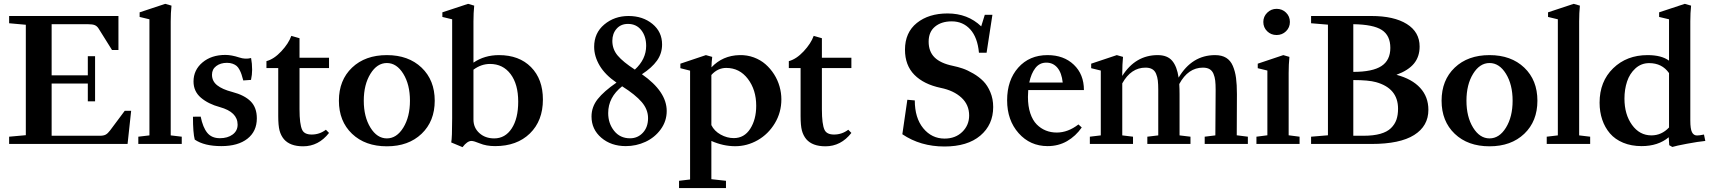

<svg xmlns="http://www.w3.org/2000/svg" viewBox="-20 -746 8868 995"><path d="M27.3 0V-37.6L113.8 -45.4V-617.7L27.3 -625.5V-663.1H593.8V-486.8H560.5L491.2 -597.7Q483.4 -610.4 471.7 -615.5Q460 -620.6 435.5 -620.6H247.6V-355.5H435.1V-454.6H472.7V-220.7H435.1V-313H247.6V-42.5H498.5Q516.6 -42.5 527.6 -48.3Q538.6 -54.2 550.3 -69.8L626.5 -171.9H659.7L641.1 0Z M696.8 0V-37.6L754.4 -44.4V-646L703.6 -658.2V-682.1L836.4 -726.1L868.7 -716.8Q864.7 -679.2 864.7 -634.8V-44.4L921.9 -37.6V0Z M1127 11.2Q1038.6 11.2 989.3 -22.5Q980 -56.6 980 -141.1L1020 -141.6Q1031.2 -85.9 1054 -57.9Q1076.7 -29.8 1119.6 -29.8Q1159.7 -29.8 1185.5 -48.8Q1211.4 -67.9 1211.4 -100.1Q1211.4 -165.5 1119.6 -190.9Q1059.6 -207 1021.2 -239.7Q982.9 -272.5 982.9 -323.7Q982.9 -383.3 1029.3 -422.4Q1075.7 -461.4 1147.9 -461.4Q1179.2 -461.4 1219.7 -448.2Q1251 -437.5 1281.2 -445.3Q1286.6 -417 1286.6 -384.3Q1286.6 -358.9 1280.8 -332L1240.7 -329.1Q1235.4 -348.6 1231.7 -360.1Q1228 -371.6 1221.2 -384.5Q1214.4 -397.5 1206.3 -404.3Q1198.2 -411.1 1185.5 -415.8Q1172.9 -420.4 1156.2 -420.4Q1123 -420.4 1100.8 -403.8Q1078.6 -387.2 1078.6 -358.9Q1078.6 -325.2 1105.5 -304Q1132.3 -282.7 1183.6 -269.5Q1247.1 -252.9 1279.1 -220.7Q1311 -188.5 1311 -132.8Q1311 -65.4 1262.2 -27.1Q1213.4 11.2 1127 11.2Z M1550.8 12.2Q1482.9 12.2 1451.2 -24.9Q1435.5 -43.9 1428.7 -69.6Q1421.9 -95.2 1421.9 -144.5V-393.1H1360.8V-429.2Q1399.9 -439.5 1437.7 -480Q1475.6 -520.5 1489.7 -560.1L1532.2 -547.9V-446.8H1685.1V-393.1H1532.2V-179.7Q1532.2 -102.1 1545.9 -73.2Q1557.1 -48.8 1595.2 -48.8Q1636.2 -48.8 1668.9 -73.7L1685.1 -57.1Q1630.9 12.2 1550.8 12.2Z M1984.9 12.2Q1872.6 12.2 1804.4 -52.7Q1736.3 -117.7 1736.3 -224.1Q1736.3 -330.6 1804.4 -395.5Q1872.6 -460.4 1984.9 -460.4Q2096.7 -460.4 2164.8 -395.5Q2232.9 -330.6 2232.9 -224.1Q2232.9 -117.7 2164.8 -52.7Q2096.7 12.2 1984.9 12.2ZM1899.7 -84.7Q1934.1 -28.8 1984.9 -28.8Q2035.6 -28.8 2070.1 -84.7Q2104.5 -140.6 2104.5 -224.1Q2104.5 -307.6 2070.1 -363.5Q2035.6 -419.4 1984.9 -419.4Q1934.1 -419.4 1899.7 -363.5Q1865.2 -307.6 1865.2 -224.1Q1865.2 -140.6 1899.7 -84.7Z M2377 16.6 2318.4 -7.8Q2323.2 -31.2 2323.2 -132.8V-646L2272.5 -658.2V-682.1L2405.8 -726.1L2437.5 -716.8Q2433.6 -679.2 2433.6 -634.8V-421.4Q2490.7 -460.4 2565.9 -460.4Q2670.4 -460.4 2731.9 -398.2Q2793.5 -335.9 2793.5 -230Q2793.5 -120.1 2726.1 -54.4Q2658.7 11.2 2545.9 11.2Q2500 11.2 2466.3 -2.9Q2435.5 -15.6 2423.3 -15.6Q2401.4 -15.6 2377 16.6ZM2433.6 -126.5Q2433.6 -84 2464.1 -56.4Q2494.6 -28.8 2541 -28.8Q2598.1 -28.8 2631.8 -80.3Q2665.5 -131.8 2665.5 -219.2Q2665.5 -309.6 2626 -362.1Q2586.4 -414.6 2519.5 -414.6Q2473.6 -414.6 2433.6 -384.8Z M3223.1 11.2Q3147 11.2 3096.2 -32.2Q3045.4 -75.7 3045.4 -142.1Q3045.4 -191.9 3077.4 -232.4Q3109.4 -272.9 3174.8 -317.9Q3116.2 -357.9 3087.6 -406Q3059.1 -454.1 3059.1 -503.4Q3059.1 -575.2 3111.6 -619.1Q3164.1 -663.1 3237.3 -663.1Q3311 -663.1 3361.1 -622.1Q3411.1 -581.1 3411.1 -515.6Q3411.1 -468.8 3384.5 -431.6Q3357.9 -394.5 3306.6 -361.3Q3435.1 -271.5 3435.1 -170.9Q3435.1 -118.2 3404.1 -75.7Q3373 -33.2 3325 -11Q3276.9 11.2 3223.1 11.2ZM3153.3 -534.2Q3153.3 -490.7 3181.2 -457.8Q3209 -424.8 3270 -385.3Q3328.6 -439 3328.6 -508.3Q3328.6 -557.6 3303.2 -589.8Q3277.8 -622.1 3234.4 -622.1Q3197.3 -622.1 3175.3 -596.9Q3153.3 -571.8 3153.3 -534.2ZM3245.1 -29.3Q3284.7 -29.3 3311.5 -58.1Q3338.4 -86.9 3338.4 -133.8Q3338.4 -178.7 3305.7 -217Q3272.9 -255.4 3204.1 -298.8Q3131.8 -241.7 3131.8 -160.2Q3131.8 -106.4 3162.6 -67.9Q3193.4 -29.3 3245.1 -29.3Z M3499 228.5V190.9L3556.2 184.1V-379.9L3505.9 -392.6V-416L3638.2 -460.4L3670.9 -451.2Q3667.5 -423.8 3667 -397Q3725.1 -458.5 3812.5 -460.4Q3851.6 -461.4 3886.5 -448.5Q3921.4 -435.5 3947 -413.1Q3972.7 -390.6 3991.5 -361.1Q4010.3 -331.5 4019.8 -298.1Q4029.3 -264.6 4029.3 -231Q4029.3 -163.6 3995.4 -107.2Q3961.4 -50.8 3906.5 -19.5Q3851.6 11.7 3790 11.7Q3728 11.7 3666.5 -15.6V182.6L3742.2 190.9V228.5ZM3743.7 -394Q3699.2 -394 3666.5 -357.4V-97.7Q3681.6 -66.9 3714.6 -48.6Q3747.6 -30.3 3782.7 -30.3Q3836.9 -30.3 3867.9 -78.6Q3898.9 -127 3898.9 -198.2Q3898.9 -280.3 3855.7 -337.2Q3812.5 -394 3743.7 -394Z M4257.8 12.2Q4189.9 12.2 4158.2 -24.9Q4142.6 -43.9 4135.7 -69.6Q4128.9 -95.2 4128.9 -144.5V-393.1H4067.9V-429.2Q4106.9 -439.5 4144.8 -480Q4182.6 -520.5 4196.8 -560.1L4239.3 -547.9V-446.8H4392.1V-393.1H4239.3V-179.7Q4239.3 -102.1 4252.9 -73.2Q4264.2 -48.8 4302.2 -48.8Q4343.3 -48.8 4376 -73.7L4392.1 -57.1Q4337.9 12.2 4257.8 12.2Z M4874.5 13.2Q4750 13.2 4656.2 -50.3L4682.1 -229L4720.7 -225.6Q4720.7 -134.8 4764.6 -81.3Q4808.6 -27.8 4875 -27.8Q4931.2 -27.8 4966.8 -62.5Q5002.4 -97.2 5002.4 -147.5Q5002.4 -203.1 4962.4 -240Q4922.4 -276.9 4855.5 -290.5Q4767.1 -309.1 4718.5 -358.4Q4669.9 -407.7 4669.9 -488.3Q4669.9 -577.6 4731.4 -627Q4793 -676.3 4890.6 -676.3Q4995.1 -676.3 5064.9 -609.4L5083.5 -669.4H5123L5092.8 -472.7H5053.2Q5045.9 -552.2 5008.1 -593.8Q4970.2 -635.3 4912.1 -635.3Q4858.4 -635.3 4825.4 -607.9Q4792.5 -580.6 4792.5 -530.3Q4792.5 -479 4823.2 -448.5Q4854 -418 4918 -404.8Q4944.3 -399.4 4969.2 -390.9Q4994.1 -382.3 5023.9 -365Q5053.7 -347.7 5075.7 -325.4Q5097.7 -303.2 5112.3 -268.3Q5127 -233.4 5127 -191.4Q5127 -99.6 5060.3 -43.2Q4993.7 13.2 4874.5 13.2Z M5409.2 11.2Q5318.4 11.2 5258.8 -55.9Q5199.2 -123 5199.2 -226.1Q5199.2 -330.6 5256.8 -395.5Q5314.5 -460.4 5408.7 -460.4Q5492.7 -460.4 5544.9 -410.6Q5597.2 -360.8 5597.2 -279.3H5308.6Q5307.1 -261.7 5307.1 -243.7Q5307.1 -195.3 5319.3 -158.9Q5331.5 -122.6 5352.5 -101.3Q5373.5 -80.1 5399.7 -69.6Q5425.8 -59.1 5456.5 -59.1Q5514.2 -59.1 5568.8 -101.1L5585.9 -85.4Q5554.7 -40.5 5509.8 -14.6Q5464.8 11.2 5409.2 11.2ZM5314 -318.4H5487.3Q5481.9 -368.7 5459.7 -395Q5437.5 -421.4 5402.3 -421.4Q5367.2 -421.4 5345.5 -393.3Q5323.7 -365.2 5314 -318.4Z M5627.9 0V-37.6L5684.6 -44.4V-380.4L5634.8 -392.6V-416L5767.6 -460.4L5799.8 -451.2Q5795.9 -411.1 5795.9 -368.2V-352.5Q5864.3 -460.4 5979.5 -460.4Q6029.8 -460.4 6054.7 -430.9Q6079.6 -401.4 6087.9 -343.8Q6157.2 -460.4 6276.9 -460.4Q6311.5 -460.4 6334.2 -446.5Q6356.9 -432.6 6368.9 -404.5Q6380.9 -376.5 6385.5 -342Q6390.1 -307.6 6390.1 -258.3Q6390.1 -114.3 6389.2 -44.9L6446.8 -37.6V0H6223.1V-37.6L6278.3 -44.4Q6279.8 -160.2 6279.8 -280.8Q6279.8 -309.6 6277.6 -328.4Q6275.4 -347.2 6268.6 -363.5Q6261.7 -379.9 6248.3 -387.7Q6234.9 -395.5 6213.9 -395.5Q6137.2 -395.5 6091.3 -310.5Q6092.8 -285.6 6092.8 -258.3V-44.4L6149.4 -37.6V0H5925.8V-37.6L5982.4 -44.4V-280.8Q5982.4 -309.6 5980.2 -328.4Q5978 -347.2 5971.2 -363.5Q5964.4 -379.9 5950.9 -387.7Q5937.5 -395.5 5916.5 -395.5Q5841.3 -395.5 5795.9 -314V-44.4L5851.6 -37.6V0Z M6526.9 -632.3Q6526.9 -660.2 6547.1 -680.2Q6567.4 -700.2 6595.7 -700.2Q6624.5 -700.2 6644.5 -680.7Q6664.6 -661.1 6664.6 -632.3Q6664.6 -603.5 6644.5 -584Q6624.5 -564.5 6595.7 -564.5Q6566.9 -564.5 6546.9 -584Q6526.9 -603.5 6526.9 -632.3ZM6491.2 0V-37.6L6547.9 -44.9V-380.4L6498 -392.6V-416L6630.4 -460.4L6662.1 -451.2Q6658.2 -411.1 6658.2 -368.2V-44.9L6714.8 -37.6V0Z M6774.4 0V-37.6L6861.8 -44.9V-618.2L6774.4 -625.5V-663.1H7086.9Q7204.1 -663.1 7270.5 -621.6Q7336.9 -580.1 7336.9 -504.9Q7336.9 -452.6 7307.9 -417Q7278.8 -381.3 7216.8 -358.4Q7297.4 -336.9 7339.8 -290.5Q7382.3 -244.1 7382.3 -176.8Q7382.3 -92.8 7308.6 -46.4Q7234.9 0 7087.9 0ZM6993.2 -373.5Q7092.8 -373.5 7138.9 -403.6Q7185.1 -433.6 7185.1 -498Q7185.1 -562 7141.1 -590.6Q7097.2 -619.1 6993.2 -620.6ZM6993.2 -42.5H7046.9Q7097.7 -42.5 7133.1 -52.5Q7168.5 -62.5 7188.2 -81.8Q7208 -101.1 7216.6 -125.5Q7225.1 -149.9 7225.1 -182.6Q7225.1 -288.6 7110.8 -320.3Q7072.3 -331.1 6993.2 -331.1Z M7699.2 12.2Q7586.9 12.2 7518.8 -52.7Q7450.7 -117.7 7450.7 -224.1Q7450.7 -330.6 7518.8 -395.5Q7586.9 -460.4 7699.2 -460.4Q7811 -460.4 7879.2 -395.5Q7947.3 -330.6 7947.3 -224.1Q7947.3 -117.7 7879.2 -52.7Q7811 12.2 7699.2 12.2ZM7614 -84.7Q7648.4 -28.8 7699.2 -28.8Q7750 -28.8 7784.4 -84.7Q7818.8 -140.6 7818.8 -224.1Q7818.8 -307.6 7784.4 -363.5Q7750 -419.4 7699.2 -419.4Q7648.4 -419.4 7614 -363.5Q7579.6 -307.6 7579.6 -224.1Q7579.6 -140.6 7614 -84.7Z M7995.6 0V-37.6L8053.2 -44.4V-646L8002.4 -658.2V-682.1L8135.3 -726.1L8167.5 -716.8Q8163.6 -679.2 8163.6 -634.8V-44.4L8220.7 -37.6V0Z M8646.5 15.6 8630.4 6.3 8627.9 -34.7Q8572.8 11.2 8487.3 11.2Q8434.1 11.2 8391.8 -6.3Q8349.6 -23.9 8323.2 -54.7Q8296.9 -85.4 8283.2 -126Q8269.5 -166.5 8269.5 -213.9Q8269.5 -323.7 8339.8 -392.1Q8410.2 -460.4 8518.1 -460.4Q8590.8 -460.4 8629.4 -431.6V-646L8578.1 -658.2V-682.1L8710.9 -726.1L8743.7 -716.8Q8739.7 -679.2 8739.7 -634.8V-121.1Q8739.7 -78.1 8748.3 -61Q8756.8 -43.9 8774.4 -43.9Q8787.1 -43.9 8810.5 -48.8L8817.4 -15.6Q8781.7 -12.2 8722.9 -1.2Q8664.1 9.8 8646.5 15.6ZM8538.1 -44.4Q8590.8 -44.4 8629.4 -85.4V-367.2Q8593.3 -418.9 8526.4 -418.9Q8485.4 -418.9 8455.3 -391.6Q8425.3 -364.3 8411.9 -323.5Q8398.4 -282.7 8398.4 -234.9Q8398.4 -153.3 8437.5 -98.9Q8476.6 -44.4 8538.1 -44.4Z"/></svg>

Font: Elstob 8pt SemiBold
Style: Regular
Weight: 600
Designer: Peter S. Baker
Version: Version 1.015